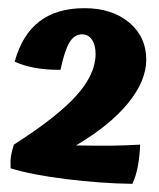

<svg xmlns="http://www.w3.org/2000/svg" viewBox="-20 -727 388 470"><path d="M323 -373Q322 -345 317.5 -320.5Q313 -296 304 -277Q227 -278 142.5 -288.5Q58 -299 6 -315Q5 -333 7 -345.5Q9 -358 14 -373Q119 -440 166.5 -492.5Q214 -545 214 -595Q214 -617 205 -630Q196 -643 181 -643Q162 -643 150 -623Q138 -603 128 -556Q92 -556 65 -561Q38 -566 16 -576Q34 -642 76.5 -674.5Q119 -707 187 -707Q254 -707 296 -672Q338 -637 338 -581Q338 -529 293.5 -474.5Q249 -420 166 -371Q222 -370 256.5 -370.5Q291 -371 323 -373Z"/></svg>

Font: Atma SemiBold
Style: Regular
Weight: 600
Designer: Gregori Vincens, Jeremie Hornus, Riccardo Olocco, Yoann Minet.
Foundry: black foundry
Version: Version 1.102;PS 1.100;hotconv 1.0.86;makeotf.lib2.5.63406